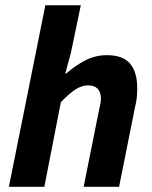

<svg xmlns="http://www.w3.org/2000/svg" viewBox="-20 -721 587 741"><path d="M14.3 0 155 -700.6H291.8L253.9 -518.2L232 -437.6H236Q269.2 -467 308.4 -487.6Q347.6 -508.1 392.3 -508.1Q454.3 -508.1 481.9 -475.6Q509.6 -443.1 509.6 -380.6Q509.6 -364.2 508.1 -346.4Q506.6 -328.5 501.6 -310L439.6 0H302.8L361.5 -292.8Q364.9 -308.4 367.2 -319.3Q369.5 -330.3 369.5 -340.3Q369.5 -365.9 356.7 -378.7Q344 -391.5 319.1 -391.5Q295.9 -391.5 271.5 -376Q247.1 -360.4 214.9 -326.7L151.1 0Z"/></svg>

Font: Source Sans 3 VF
Style: Italic
Weight: 200
Italic angle: -11°
Designer: Paul D. Hunt
Foundry: Adobe Systems Incorporated
Version: Version 3.042;hotconv 1.0.118;makeotfexe 2.5.65603